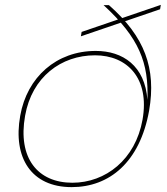

<svg xmlns="http://www.w3.org/2000/svg" viewBox="-20 -761 685 788"><path d="M315 -630 312 -612 637 -723 640 -741ZM373 -552C212 -552 91 -445 63 -286C32 -113 109 7 274 7C429 7 554 -95 592 -307C622 -480 574 -611 427 -740H405C551 -606 591 -503 585 -351C575 -491 484 -552 373 -552ZM277 -11C135 -11 52 -112 83 -286C111 -445 231 -534 370 -534C502 -534 595 -440 565 -270C536 -106 413 -11 277 -11Z"/></svg>

Font: Poppins Devanagari Thin
Style: Italic
Weight: 100
Italic angle: -10°
Designer: Ninad Kale (Devanagari), Jonny Pinhorn (Latin)
Foundry: Indian Type Foundry
Version: 4.005